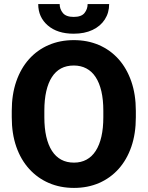

<svg xmlns="http://www.w3.org/2000/svg" viewBox="-20 -919 730 949"><path d="M651.4 -371.1V-339.4Q651.4 -258.3 629.2 -193.8Q606.9 -129.4 566.2 -84Q525.4 -38.6 469.5 -14.4Q413.6 9.8 345.7 9.8Q277.8 9.8 221.7 -14.4Q165.5 -38.6 124.3 -84Q83 -129.4 60.5 -193.8Q38.1 -258.3 38.1 -339.4V-371.1Q38.1 -452.1 60.5 -516.8Q83 -581.5 123.8 -627Q164.6 -672.4 220.7 -696.5Q276.9 -720.7 344.7 -720.7Q412.6 -720.7 468.8 -696.5Q524.9 -672.4 565.7 -627Q606.4 -581.5 628.9 -516.8Q651.4 -452.1 651.4 -371.1ZM490.7 -339.4V-372.1Q490.7 -426.3 481 -468Q471.2 -509.8 452.6 -538.1Q434.1 -566.4 406.7 -580.8Q379.4 -595.2 344.7 -595.2Q308.6 -595.2 281.7 -580.8Q254.9 -566.4 236.6 -538.1Q218.3 -509.8 208.7 -468Q199.2 -426.3 199.2 -372.1V-339.4Q199.2 -285.6 208.7 -243.9Q218.3 -202.1 236.8 -173.3Q255.4 -144.5 282.5 -129.9Q309.6 -115.2 345.7 -115.2Q380.4 -115.2 407.5 -129.9Q434.6 -144.5 453.1 -173.3Q471.7 -202.1 481.2 -243.9Q490.7 -285.6 490.7 -339.4ZM413.1 -898.9H519.5Q519.5 -856 498 -822.8Q476.6 -789.6 437.3 -771Q397.9 -752.4 344.2 -752.4Q263.7 -752.4 216.3 -793.2Q168.9 -834 168.9 -898.9H274.9Q274.9 -874 290.8 -854.7Q306.6 -835.4 344.2 -835.4Q382.3 -835.4 397.7 -854.7Q413.1 -874 413.1 -898.9Z"/></svg>

Font: Roboto ExtraBold
Style: Regular
Weight: 800
Designer: Christian Robertson
Foundry: Google
Version: Version 3.009; 2024